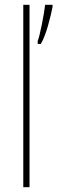

<svg xmlns="http://www.w3.org/2000/svg" viewBox="-20 -780 239 800"><path d="M103 0V-760H77V0ZM199 -751V-760H168C165 -728 146 -629 137 -609V-597H150C172 -632 191 -711 199 -751Z"/></svg>

Font: Noto Sans Kannada Condensed Thin
Style: Regular
Weight: 100
Width: 3
Designer: Jelle Bosma - Monotype Design Team
Foundry: Monotype Imaging Inc.
Version: Version 2.005